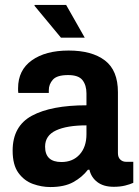

<svg xmlns="http://www.w3.org/2000/svg" viewBox="-20 -743 561 775"><path d="M322 -591H226L119 -720L120 -723H247ZM183 12Q148 12 113 -0.5Q78 -13 54.5 -45Q31 -77 31 -135Q31 -234 109 -276Q187 -318 329 -318V-366Q329 -399 313 -419.5Q297 -440 255 -440Q210 -440 193.5 -421.5Q177 -403 177 -379V-368H54Q53 -372 53 -376.5Q53 -381 53 -387Q53 -460 108.5 -499.5Q164 -539 257 -539Q351 -539 403.5 -499Q456 -459 456 -371V-125Q456 -108 465.5 -99Q475 -90 488 -90H518V-5Q505 1 485 6Q465 11 439 11Q398 11 373 -8Q348 -27 341 -58H335Q312 -28 276 -8Q240 12 183 12ZM228 -89Q274 -89 301.5 -119.5Q329 -150 329 -201V-237Q250 -237 206 -216.5Q162 -196 162 -151Q162 -89 228 -89Z"/></svg>

Font: Archivo SemiCondensed
Style: Bold
Weight: 680
Width: 4
Designer: Hector Gatti
Foundry: Omnibus-Type
Version: Version 2.001; ttfautohint (v1.8.3)